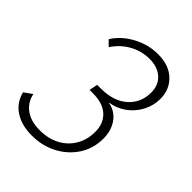

<svg xmlns="http://www.w3.org/2000/svg" viewBox="-237 -687 945 945"><g transform="rotate(45 236.0 -214.5)"><path d="M149 147Q77 147 29.5 115Q-18 83 -31 27L11 -3Q20 44 58 72.5Q96 101 159 101Q218 101 262.5 77.5Q307 54 332.5 11.5Q358 -31 358 -88Q358 -145 321.5 -179Q285 -213 215 -213H192L201 -257H226Q315 -257 365.5 -302Q416 -347 416 -418Q416 -470 382.5 -500Q349 -530 293 -530Q237 -530 188.5 -502.5Q140 -475 110 -428L82 -456Q116 -510 177.5 -543Q239 -576 307 -576Q382 -576 426 -534.5Q470 -493 470 -428Q470 -381 448 -339.5Q426 -298 388 -270.5Q350 -243 302 -236Q353 -227 381.5 -187.5Q410 -148 410 -92Q410 -23 375 31Q340 85 281 116Q222 147 149 147Z"/></g></svg>

Font: Raleway Light
Style: Italic
Weight: 300
Italic angle: -12°
Designer: Matt McInerney, Pablo Impallari, Rodrigo Fuenzalida
Foundry: Matt McInerney, Pablo Impallari, Rodrigo Fuenzalida
Version: Version 4.026